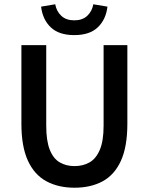

<svg xmlns="http://www.w3.org/2000/svg" viewBox="-20 -865 695 897"><path d="M328 12Q253 12 197 -18Q141 -48 110.5 -114Q80 -180 80 -287V-654H196V-278Q196 -207 212.5 -165.5Q229 -124 259 -106.5Q289 -89 328 -89Q368 -89 398.5 -106.5Q429 -124 446.5 -165.5Q464 -207 464 -278V-654H575V-287Q575 -180 545 -114Q515 -48 459.5 -18Q404 12 328 12ZM327 -701Q255 -701 217 -737.5Q179 -774 172 -834L238 -845Q244 -812 266.5 -791Q289 -770 327 -770Q365 -770 387.5 -791Q410 -812 416 -845L482 -834Q475 -774 437 -737.5Q399 -701 327 -701Z"/></svg>

Font: Source Sans Pro SemiBold
Style: Regular
Weight: 600
Designer: Paul D. Hunt
Foundry: Adobe Systems Incorporated
Version: Version 2.045;hotconv 1.0.109;makeotfexe 2.5.65596